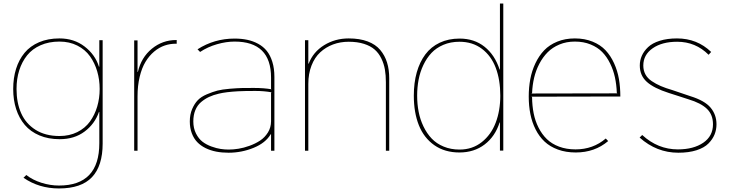

<svg xmlns="http://www.w3.org/2000/svg" viewBox="-20 -859 4157 1094"><path d="M547.9 -352.1Q547.9 -404.8 533.9 -452.4Q520 -500 492.7 -538.3Q465.3 -576.7 420.4 -599.4Q375.5 -622.1 318.8 -622.1Q258.8 -622.1 211.4 -601.3Q164.1 -580.6 134.5 -543.7Q105 -506.8 89.6 -458.3Q74.2 -409.7 74.2 -352.1Q74.2 -273.4 100.6 -213.9Q127 -154.3 182.9 -119.1Q238.8 -84 318.8 -84Q375.5 -84 420.2 -106.2Q464.8 -128.4 492.2 -166Q519.5 -203.6 533.7 -251.2Q547.9 -298.8 547.9 -352.1ZM545.9 -629.9H564.9V-41Q564.9 85.9 504.2 150.4Q443.4 214.8 315.9 214.8Q202.1 214.8 113.8 153.8L129.9 138.2Q166 166.5 216.1 182.4Q266.1 198.2 315.9 198.2Q545.9 198.2 545.9 -43V-221.2H543.9Q520 -152.8 461.9 -109.4Q403.8 -65.9 319.8 -65.9Q255.4 -65.9 204.6 -87.4Q153.8 -108.9 121.3 -147.2Q88.9 -185.5 72 -237.5Q55.2 -289.6 55.2 -352.1Q55.2 -414.6 71.5 -466.8Q87.9 -519 119.9 -557.9Q151.9 -596.7 202.6 -618.4Q253.4 -640.1 318.8 -640.1Q401.9 -640.1 462.2 -593.8Q522.5 -547.4 543.9 -479H545.9Z M986.8 -630.9V-609.9H983.9Q949.7 -610.4 918.2 -599.6Q886.7 -588.9 858.4 -565.2Q830.1 -541.5 809.1 -506.8Q788.1 -472.2 775.9 -421.6Q763.7 -371.1 763.7 -310.1V0H744.6V-628.9H763.7V-449.2H765.6Q784.7 -531.7 845.2 -581.3Q905.8 -630.9 983.9 -630.9Z M1524.4 -330.1 1527.3 -333Q1485.4 -340.8 1434.6 -340.8Q1372.6 -340.8 1336.4 -338.9Q1266.6 -335 1226.6 -325.2Q1195.3 -317.9 1171.1 -306.6Q1147 -295.4 1125.7 -277.3Q1104.5 -259.3 1093 -231.4Q1081.5 -203.6 1081.5 -167Q1081.5 -128.4 1096.7 -98.4Q1111.8 -68.4 1133.8 -51.5Q1155.8 -34.7 1184.8 -24.2Q1213.9 -13.7 1237.3 -10.3Q1260.7 -6.8 1283.2 -6.8Q1308.6 -6.8 1338.4 -11.5Q1368.2 -16.1 1401.9 -28.3Q1435.5 -40.5 1462.2 -58.1Q1488.8 -75.7 1506.6 -104.2Q1524.4 -132.8 1524.4 -168ZM1543.5 -420.9V0H1524.4V-94.2H1522.5Q1493.2 -44.4 1424.8 -16.6Q1356.4 11.2 1282.2 11.2Q1244.6 11.2 1211.9 4.9Q1179.2 -1.5 1151.4 -15.1Q1123.5 -28.8 1103.8 -49.3Q1084 -69.8 1072.8 -99.9Q1061.5 -129.9 1061.5 -167Q1061.5 -206.5 1074.7 -237.3Q1087.9 -268.1 1106.7 -287.8Q1125.5 -307.6 1158.9 -321.8Q1192.4 -335.9 1219 -342.8Q1245.6 -349.6 1289.3 -353.3Q1333 -356.9 1357.7 -357.4Q1382.3 -357.9 1425.3 -357.9Q1485.8 -357.9 1527.3 -350.1L1524.4 -353V-417Q1524.4 -622.1 1316.4 -622.1Q1268.6 -622.1 1216.1 -606.9Q1163.6 -591.8 1120.1 -563L1105.5 -578.1Q1201.2 -639.2 1316.4 -639.2Q1355.5 -639.2 1388.4 -632.3Q1421.4 -625.5 1450.7 -609.6Q1480 -593.8 1500 -569.1Q1520 -544.4 1531.7 -506.8Q1543.5 -469.2 1543.5 -420.9Z M2197.8 -412.1V0H2178.7V-390.1Q2178.7 -430.7 2173.1 -463.1Q2167.5 -495.6 2152.8 -525.9Q2138.2 -556.2 2114.7 -576.7Q2091.3 -597.2 2054 -609.1Q2016.6 -621.1 1966.8 -621.1Q1918.9 -621.1 1877.7 -605.7Q1836.4 -590.3 1804.7 -561Q1772.9 -531.7 1754.9 -485.4Q1736.8 -439 1736.8 -380.9V0H1717.8V-629.9H1736.8V-496.1H1738.8Q1764.2 -563 1826.9 -601.6Q1889.6 -640.1 1966.8 -640.1Q2029.3 -640.1 2074.7 -623Q2120.1 -606 2146.5 -574.5Q2172.9 -543 2185.3 -502.9Q2197.8 -462.9 2197.8 -412.1Z M2830.6 -314Q2830.6 -404.3 2804.7 -472.7Q2778.8 -541 2725.6 -581.1Q2672.4 -621.1 2597.7 -621.1Q2547.9 -621.1 2506.8 -603.8Q2465.8 -586.4 2438.5 -557.4Q2411.1 -528.3 2392.3 -488.5Q2373.5 -448.7 2365.2 -405Q2356.9 -361.3 2356.9 -314Q2356.9 -265.6 2365.5 -221.7Q2374 -177.7 2393.1 -138.2Q2412.1 -98.6 2439.7 -69.6Q2467.3 -40.5 2508.1 -23.7Q2548.8 -6.8 2598.6 -6.8Q2671.4 -6.8 2724.9 -49.1Q2778.3 -91.3 2804.4 -159.9Q2830.6 -228.5 2830.6 -314ZM2847.7 -838.9V-1H2828.6V-161.1H2826.7Q2801.3 -81.5 2741.5 -35.9Q2681.6 9.8 2597.7 9.8Q2514.2 9.8 2454.8 -31.7Q2395.5 -73.2 2366.7 -145.3Q2337.9 -217.3 2337.9 -314Q2337.9 -387.2 2354.7 -446.8Q2371.6 -506.3 2403.8 -549.3Q2436 -592.3 2485.6 -615.7Q2535.2 -639.2 2598.6 -639.2Q2682.1 -639.2 2740.7 -592.8Q2799.3 -546.4 2826.7 -462.9H2828.6V-838.9Z M3008.3 -326.2 3497.6 -327.1 3494.6 -330.1Q3492.7 -377 3483.9 -418Q3475.1 -459 3456.5 -497.1Q3438 -535.2 3411.6 -562.3Q3385.3 -589.4 3345.2 -605.7Q3305.2 -622.1 3255.4 -622.1Q3207.5 -622.1 3167.7 -605.5Q3127.9 -588.9 3100.3 -561Q3072.8 -533.2 3053 -495.4Q3033.2 -457.5 3023.4 -415.8Q3013.7 -374 3011.7 -329.1ZM3514.6 -309.1 3008.3 -308.1 3011.7 -305.2Q3012.2 -256.3 3020.8 -213.1Q3029.3 -169.9 3048.6 -131.8Q3067.9 -93.8 3095.9 -66.4Q3124 -39.1 3165.8 -23.4Q3207.5 -7.8 3259.3 -7.8Q3359.4 -7.8 3431.6 -69.8L3445.3 -55.2Q3368.7 9.8 3260.7 9.8Q3204.1 9.8 3158.9 -6.8Q3113.8 -23.4 3083 -52.2Q3052.2 -81.1 3031.7 -121.8Q3011.2 -162.6 3002 -209.2Q2992.7 -255.9 2992.7 -309.1Q2992.7 -360.8 3001.5 -408Q3010.3 -455.1 3030.5 -498Q3050.8 -541 3080.6 -572.3Q3110.4 -603.5 3155.3 -621.8Q3200.2 -640.1 3255.4 -640.1Q3311.5 -640.1 3356.4 -621.8Q3401.4 -603.5 3430.4 -572.5Q3459.5 -541.5 3479 -498.5Q3498.5 -455.6 3506.6 -408.7Q3514.6 -361.8 3514.6 -309.1Z M4062.5 -150.9Q4062.5 -120.1 4051.5 -92.8Q4040.5 -65.4 4016.6 -41.3Q3992.7 -17.1 3948.7 -2.9Q3904.8 11.2 3845.2 11.2Q3721.2 11.2 3624.5 -75.2L3639.2 -89.8Q3728.5 -7.8 3842.3 -7.8Q3931.6 -7.8 3987.1 -45.7Q4042.5 -83.5 4042.5 -150.9Q4042.5 -205.6 4008.1 -238.8Q3973.6 -272 3903.3 -293Q3897.9 -294.4 3848.6 -310.8Q3799.3 -327.1 3791.5 -329.1Q3705.6 -356.4 3665.5 -392.6Q3625.5 -428.7 3625.5 -485.8Q3625.5 -515.1 3637.2 -541.5Q3648.9 -567.9 3672.9 -590.6Q3696.8 -613.3 3739.3 -626.7Q3781.7 -640.1 3837.4 -640.1Q3952.1 -640.1 4032.2 -563L4017.6 -546.9Q3943.4 -621.1 3838.4 -621.1Q3752.4 -621.1 3699 -584Q3645.5 -546.9 3645.5 -485.8Q3645.5 -457.5 3657.5 -435.3Q3669.4 -413.1 3693.6 -396.7Q3717.8 -380.4 3745.1 -368.7Q3772.5 -356.9 3812.5 -345.2Q3818.4 -343.8 3862.1 -328.4Q3905.8 -313 3913.6 -311Q3995.6 -285.6 4029.1 -245.4Q4062.5 -205.1 4062.5 -150.9Z"/></svg>

Font: Sinkin Sans 100 Thin
Style: Regular
Weight: 100
Designer: Keith Bates
Foundry: K-Type
Version: Sinkin Sans (version 1.0)  by Keith Bates   •   © 2014   www